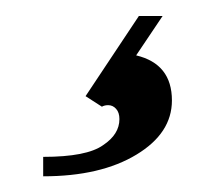

<svg xmlns="http://www.w3.org/2000/svg" viewBox="-20 -26 270 241"><path d="M87.4 94.7 154.3 -5.9H184.1L150.9 43.5Q195.8 54.2 195.8 100.1Q195.8 141.1 151.4 168Q106.4 195.3 34.2 195.3V170.9Q88.9 170.9 109.4 156.2Q129.9 142.6 129.9 123.5Q129.9 115.2 125.7 110.6Q121.6 106 115.7 106Q111.3 106 107.9 107.9Z"/></svg>

Font: Flanker
Style: Italic
Weight: 400
Italic angle: -12°
Designer: Flanker
Version: Version 2.027